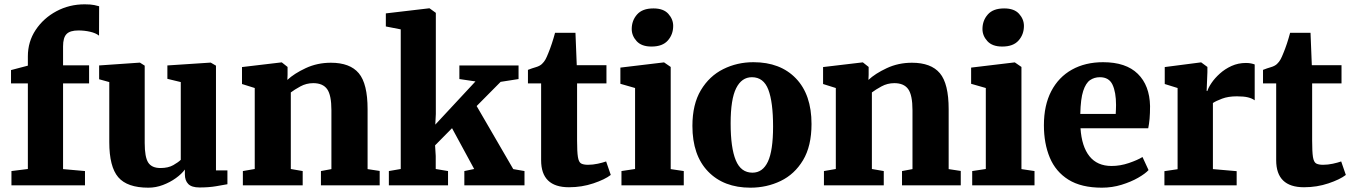

<svg xmlns="http://www.w3.org/2000/svg" viewBox="-20 -858 6260 889"><path d="M109 -75.5V-472H31V-533.5L109 -554V-597Q109 -665 145.2 -719.5Q181.5 -774 241.2 -806Q301 -838 372 -838Q400.5 -838 416.8 -834.5Q433 -831 439 -829L438.5 -693Q423.5 -705 397.2 -711Q371 -717 343 -717Q304 -717 288 -700.2Q272 -683.5 272 -643.5V-555.5H392.5V-472H272V-75L373.5 -66V0H33V-66Z M904 10Q867.5 10 851.8 -6Q836 -22 836 -51V-73Q821 -52.5 794.2 -33.2Q767.5 -14 734.5 -1.5Q701.5 11 667 11Q569 11 527.5 -37.5Q486 -86 486 -200V-478L439 -491V-555L627 -568H628L650 -554V-196Q650 -131 666.2 -105.5Q682.5 -80 723 -80Q759 -80 782.5 -93.5Q806 -107 817 -118V-478L755 -493V-555L953 -568H956L980 -554V-69H1033V-5Q1014.5 -1.5 980.8 4.2Q947 10 904 10Z M1159.5 -75.5V-450.5L1100.5 -469V-547.5L1282 -569H1285L1311.5 -548V-511.5L1310.5 -488Q1342 -517.5 1395.5 -542.5Q1449 -567.5 1512 -567.5Q1600.5 -567.5 1641.2 -519Q1682 -470.5 1682 -352.5V-75L1738 -66.5V0H1466V-66L1514.5 -75V-348Q1514.5 -417.5 1494.8 -445.2Q1475 -473 1430.5 -473Q1398.5 -473 1371 -458Q1343.5 -443 1326.5 -430V-75.5L1381.5 -66V0H1104.5V-66Z M1835.5 -75.5V-722L1766.5 -735.5V-796L1966.5 -819.5H1969L1998 -798.5V-330L1995.5 -281L2181.5 -481L2107 -492V-555H2381V-492L2298 -479L2187 -367L2356.5 -75L2408.5 -66V0H2130V-66L2175.5 -75.5L2073 -264.5L1994.5 -185L1997.5 -136V-75.5L2054.5 -66V0H1780.5V-66Z M2614.5 9Q2485.5 9 2485.5 -116V-472H2424.5V-534.5Q2443.5 -542 2461 -547Q2478.5 -552 2489 -561.5Q2499.5 -571.5 2505.8 -583Q2512 -594.5 2519 -612.5Q2527 -631.5 2535.2 -656.5Q2543.5 -681.5 2550 -706H2644.5L2650.5 -556H2788V-472H2652V-207.5Q2652 -155.5 2655.8 -131.5Q2659.5 -107.5 2670.5 -101.2Q2681.5 -95 2702.5 -95Q2725 -95 2748 -100Q2771 -105 2786.5 -110.5L2808 -48Q2781 -27 2727.5 -9Q2674 9 2614.5 9Z M2920.5 -75.5V-450.5L2852.5 -470V-545L3053 -569H3055L3085.5 -548V-75L3146 -66V0H2857.5V-66ZM2996 -642.5Q2950.5 -642.5 2927.8 -667.5Q2905 -692.5 2905 -723.5Q2905 -763 2929.8 -791Q2954.5 -819 3005 -819H3006Q3052 -819 3074.5 -794Q3097 -769 3097 -738Q3097 -698.5 3072.2 -670.5Q3047.5 -642.5 2997 -642.5Z M3186 -275Q3186 -375 3225.2 -440.5Q3264.5 -506 3328.8 -538Q3393 -570 3468.5 -570Q3593 -570 3665.2 -495Q3737.5 -420 3737.5 -284Q3737.5 -181.5 3698.2 -116.2Q3659 -51 3594.5 -20Q3530 11 3454.5 11Q3331 11 3258.5 -64Q3186 -139 3186 -275ZM3464 -58.5Q3511.5 -58.5 3535.5 -109.5Q3559.5 -160.5 3559.5 -272Q3559.5 -385.5 3537.5 -443Q3515.5 -500.5 3461.5 -500.5Q3414 -500.5 3388.5 -449.5Q3363 -398.5 3363 -287Q3363 -173.5 3386.8 -116Q3410.5 -58.5 3464 -58.5Z M3850 -75.5V-450.5L3791 -469V-547.5L3972.5 -569H3975.5L4002 -548V-511.5L4001 -488Q4032.5 -517.5 4086 -542.5Q4139.5 -567.5 4202.5 -567.5Q4291 -567.5 4331.8 -519Q4372.5 -470.5 4372.5 -352.5V-75L4428.5 -66.5V0H4156.5V-66L4205 -75V-348Q4205 -417.5 4185.2 -445.2Q4165.5 -473 4121 -473Q4089 -473 4061.5 -458Q4034 -443 4017 -430V-75.5L4072 -66V0H3795V-66Z M4544.5 -75.5V-450.5L4476.5 -470V-545L4677 -569H4679L4709.5 -548V-75L4770 -66V0H4481.5V-66ZM4620 -642.5Q4574.5 -642.5 4551.8 -667.5Q4529 -692.5 4529 -723.5Q4529 -763 4553.8 -791Q4578.5 -819 4629 -819H4630Q4676 -819 4698.5 -794Q4721 -769 4721 -738Q4721 -698.5 4696.2 -670.5Q4671.5 -642.5 4621 -642.5Z M5082 11Q4986.5 11 4927.2 -26Q4868 -63 4840.8 -128.2Q4813.5 -193.5 4813.5 -278Q4813.5 -370.5 4847.5 -435.8Q4881.5 -501 4943.2 -535.5Q5005 -570 5087.5 -570Q5193.5 -570 5248.2 -516.2Q5303 -462.5 5305 -367Q5305 -333 5302.8 -308Q5300.5 -283 5296.5 -264H4983Q4988.5 -179.5 5024.5 -134.5Q5060.5 -89.5 5127 -89.5Q5167 -89.5 5207.2 -103.2Q5247.5 -117 5270 -131L5298 -70.5Q5283 -54 5250 -35Q5217 -16 5173.2 -2.5Q5129.5 11 5082 11ZM4982 -330.5H5146Q5146.5 -341 5147 -351.2Q5147.5 -361.5 5147.5 -372Q5147.5 -431 5131.2 -465.8Q5115 -500.5 5072.5 -500.5Q5047 -500.5 5027.2 -487Q5007.5 -473.5 4995.5 -437Q4983.5 -400.5 4982 -330.5Z M5371.5 0V-65.5L5432.5 -74.5V-450.5L5373 -469V-547.5L5539 -569H5542L5570.5 -548V-524L5567 -437H5570.5Q5575 -452.5 5589.8 -474.2Q5604.5 -496 5628 -517.2Q5651.5 -538.5 5682.2 -552.5Q5713 -566.5 5749 -566.5Q5763 -566.5 5773.2 -564.2Q5783.5 -562 5789.5 -559.5V-393.5Q5777.5 -402.5 5758.5 -407.2Q5739.5 -412 5707 -412Q5667 -412 5638.5 -401.2Q5610 -390.5 5596 -381V-75L5706 -65.5V0Z M6018 9Q5889 9 5889 -116V-472H5828V-534.5Q5847 -542 5864.5 -547Q5882 -552 5892.5 -561.5Q5903 -571.5 5909.2 -583Q5915.5 -594.5 5922.5 -612.5Q5930.5 -631.5 5938.8 -656.5Q5947 -681.5 5953.5 -706H6048L6054 -556H6191.5V-472H6055.5V-207.5Q6055.5 -155.5 6059.2 -131.5Q6063 -107.5 6074 -101.2Q6085 -95 6106 -95Q6128.5 -95 6151.5 -100Q6174.5 -105 6190 -110.5L6211.5 -48Q6184.5 -27 6131 -9Q6077.5 9 6018 9Z"/></svg>

Font: Merriweather Black
Style: Regular
Weight: 900
Designer: Eben Sorkin
Foundry: Eben Sorkin
Version: Version 2.200;gftools[0.9.31]